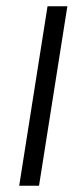

<svg xmlns="http://www.w3.org/2000/svg" viewBox="-20 -595 234 610"><path d="M104 -5 194 -575H131L41 -5Z"/></svg>

Font: Charger Pro
Style: LitObl
Weight: 300
Designer: Jasper
Foundry: Cannot Into Space Fonts
Version: Version 1.09